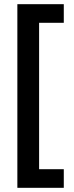

<svg xmlns="http://www.w3.org/2000/svg" viewBox="-20 -738 352 918"><path d="M285 160H63V-718H285V-629H167V71H285Z"/></svg>

Font: Noto Sans Gujarati UI ExtraCondensed SemiBold
Style: Regular
Weight: 600
Width: 2
Designer: Jelle Bosma - Monotype Design Team, Universal Thirst
Foundry: Monotype Imaging Inc.
Version: Version 2.106; ttfautohint (v1.8.4.7-5d5b)